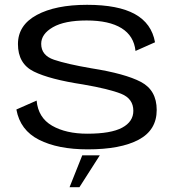

<svg xmlns="http://www.w3.org/2000/svg" viewBox="-20 -615 732 797"><path d="M344 5Q220.5 5 142 -34.8Q63.5 -74.5 48 -160.5L132 -197.5Q138.5 -126.5 196.2 -93.2Q254 -60 342.5 -60Q440.5 -60 487 -85Q533.5 -110 533.5 -155Q533.5 -205.5 482.8 -225.8Q432 -246 324.5 -264.5Q186.5 -285.5 120.5 -318Q54.5 -350.5 54.5 -432Q54.5 -510.5 132.5 -552.8Q210.5 -595 341.5 -595Q470.5 -595 540 -556.5Q609.5 -518 623.5 -439.5L542.5 -403.5Q536 -466 484.5 -498Q433 -530 339.5 -530Q248 -530 199.5 -502Q151 -474 151 -433Q151 -385 204.2 -367Q257.5 -349 359.5 -331.5Q499 -309.5 564.8 -275Q630.5 -240.5 630.5 -158.5Q630.5 -75 555.5 -35Q480.5 5 344 5ZM268.7 162.1 321.4 29.9H394.2L309.7 162.1Z"/></svg>

Font: Anybody ExtraExpanded
Style: Regular
Weight: 400
Width: 8
Designer: Tyler Finck
Foundry: Etcetera Type Company
Version: Version 1.010; ttfautohint (v1.8.3) -l 8 -r 50 -G 200 -x 14 